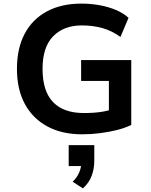

<svg xmlns="http://www.w3.org/2000/svg" viewBox="-20 -735 840 1065"><path d="M435 10Q324 10 243 -33.5Q162 -77 118 -158Q74 -239 74 -353Q74 -467 117 -548Q160 -629 240.5 -672Q321 -715 431 -715Q484 -715 533 -706Q582 -697 623.5 -679.5Q665 -662 693 -636L648 -530Q600 -565 547 -579.5Q494 -594 434 -594Q334 -594 275 -534Q216 -474 216 -353Q216 -229 274.5 -168.5Q333 -108 445 -108Q500 -108 543 -114.5Q586 -121 621 -136L584 -74V-286H430V-402H708V-42Q676 -26 631.5 -14.5Q587 -3 536.5 3.5Q486 10 435 10ZM440 310 383 273Q408 249 419.5 221Q431 193 431 168L459 186H361V70H503V156Q503 201 488.5 240Q474 279 440 310Z"/></svg>

Font: Nunito Sans 6pt
Style: Bold
Weight: 700
Version: Version 3.101;gftools[0.9.27]